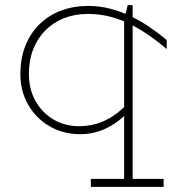

<svg xmlns="http://www.w3.org/2000/svg" viewBox="-20 -506 699 744"><path d="M292 14Q225 14 172.5 -16.5Q120 -47 89.5 -99.5Q59 -152 59 -218Q59 -280 78.5 -329Q98 -378 133.5 -412.5Q169 -447 217 -465Q265 -483 321 -483Q367 -483 408.5 -472Q450 -461 488 -442.5Q526 -424 560.5 -400.5Q595 -377 626 -351V-316Q592 -345 556.5 -369.5Q521 -394 484 -412.5Q447 -431 406.5 -441.5Q366 -452 321 -452Q270 -452 228 -435.5Q186 -419 155.5 -388Q125 -357 108.5 -314.5Q92 -272 92 -219Q92 -160 118 -114Q144 -68 189 -42Q234 -16 292 -17Q334 -18 369.5 -31.5Q405 -45 435.5 -69Q466 -93 491 -124V-88Q469 -61 438.5 -37.5Q408 -14 371 0Q334 14 292 14ZM332 218V187H614V218ZM461 217V-431L475 -486H494V217Z"/></svg>

Font: BioRhyme ExtraBold ExtraLight
Style: Regular
Weight: 250
Version: Version 1.600;gftools[0.9.33]